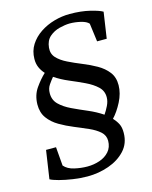

<svg xmlns="http://www.w3.org/2000/svg" viewBox="-132 -902 854 1079"><g transform="rotate(-15 295.0 -363.0)"><path d="M500.5 -93Q500 -32 462.2 8.8Q424.5 49.5 365.5 70.2Q306.5 91 242 91Q201 91 157.5 84.5Q114 78 79.2 68.8Q44.5 59.5 29.5 51L54 -113.5H112L121 -4.5Q141.5 19.5 180 28.2Q218.5 37 255 37Q292.5 37 326.5 25.5Q360.5 14 382.2 -10.5Q404 -35 404.5 -73Q404.5 -104.5 380.8 -125.8Q357 -147 319 -164Q281 -181 238.5 -198.2Q196 -215.5 158 -237.8Q120 -260 96.2 -292.5Q72.5 -325 73 -373Q74 -427 101.8 -466.5Q129.5 -506 159 -533.5Q142 -552 132.2 -574.2Q122.5 -596.5 123 -624Q123.5 -670 146.2 -705.8Q169 -741.5 206.5 -766.5Q244 -791.5 289 -804.2Q334 -817 379.5 -817Q445.5 -817 496.8 -804.5Q548 -792 567.5 -780L545 -628.5H489L475 -735Q462 -750 429.5 -757.8Q397 -765.5 365 -765.5Q338.5 -765 305.8 -756.8Q273 -748.5 247.8 -726.8Q222.5 -705 218.5 -664Q215 -628.5 237.2 -604.8Q259.5 -581 296.8 -562.8Q334 -544.5 376.2 -527.5Q418.5 -510.5 456.5 -489Q494.5 -467.5 518.5 -436.5Q542.5 -405.5 542 -359.5Q541.5 -312.5 516.8 -264.2Q492 -216 462.5 -185Q480.5 -165.5 490.8 -145Q501 -124.5 500.5 -93ZM460 -311Q460.5 -348 434 -373Q407.5 -398 366.5 -417.5Q325.5 -437 280.2 -456Q235 -475 198 -500Q185 -484.5 170.8 -464Q156.5 -443.5 156.5 -415.5Q156 -376 182.5 -350Q209 -324 250.5 -304.2Q292 -284.5 338 -265Q384 -245.5 422.5 -219.5Q435.5 -238 447.8 -263Q460 -288 460 -311Z"/></g></svg>

Font: Merriweather
Style: Italic
Weight: 400
Italic angle: -7.8°
Designer: Eben Sorkin
Foundry: Eben Sorkin
Version: Version 2.100